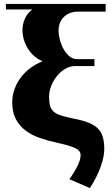

<svg xmlns="http://www.w3.org/2000/svg" viewBox="-20 -675 569 974"><path d="M332 234Q356 201 372.5 168Q389 135 389 112Q389 89 361 76Q333 63 269 49Q224 39 182.5 25Q141 11 110 -12.5Q79 -36 60.5 -70.5Q42 -105 42 -156Q42 -192 54.5 -225Q67 -258 88 -285Q109 -312 137 -332Q165 -352 196 -364Q148 -385 121 -429Q94 -473 94 -524Q94 -552 106.5 -580.5Q119 -609 144 -627H10V-655H516V-616H378Q332 -616 304.5 -589.5Q277 -563 277 -518Q277 -499 283.5 -474Q290 -449 302 -427Q314 -405 331.5 -390Q349 -375 372 -375H459V-340H362Q334 -340 309.5 -325Q285 -310 267 -287Q249 -264 239 -237Q229 -210 229 -185Q229 -157 234 -138.5Q239 -120 253 -108Q267 -96 291.5 -88.5Q316 -81 355 -73Q402 -64 432 -51.5Q462 -39 479 -20.5Q496 -2 502.5 23.5Q509 49 509 83Q509 98 505 119.5Q501 141 492 167Q483 193 469 221.5Q455 250 436 279Z"/></svg>

Font: Cafe24 ClassicType
Style: Regular
Weight: 400
Designer: Cafe24 thkim, hmlim, mnelim & 4IR
Foundry: Cafe24
Version: Version 1.000